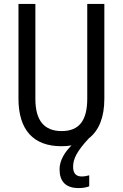

<svg xmlns="http://www.w3.org/2000/svg" viewBox="-20 -734 625 977"><path d="M352 115C352 75 370 37 432 -30C484 -70 511 -138 511 -232V-714H424V-232C424 -121 383 -67 294 -67C206 -67 160 -119 160 -231V-714H74V-232C74 -73 150 10 292 10C310 10 328 9 344 6C311 38 283 82 283 127C283 189 314 223 380 223C401 223 419 220 434 214V158C426 160 412 164 396 164C368 164 352 149 352 115Z"/></svg>

Font: Noto Sans Gurmukhi UI Condensed
Style: Regular
Weight: 400
Width: 3
Designer: Jelle Bosma - Monotype Design Team
Foundry: Monotype Imaging Inc.
Version: Version 2.004